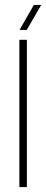

<svg xmlns="http://www.w3.org/2000/svg" viewBox="-20 -762 188 782"><path d="M59 0V-600H89.5V0ZM59.5 -640 118 -742H148L89 -640Z"/></svg>

Font: Big Shoulders Display ExtraLight
Style: Regular
Weight: 250
Designer: Patric King
Foundry: XO Type Co
Version: Version 2.002